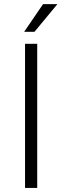

<svg xmlns="http://www.w3.org/2000/svg" viewBox="-20 -927 307 947"><path d="M103.5 -710.9V0H163.6V-710.9ZM149.9 -770 263.2 -906.7H192.4L99.1 -770Z"/></svg>

Font: Vazirmatn ExtraLight
Style: Regular
Weight: 200
Designer: Saber Rastikerdar
Foundry: Saber Rastikerdar
Version: Version 33.003